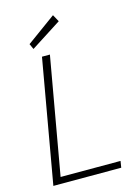

<svg xmlns="http://www.w3.org/2000/svg" viewBox="-133 -978 769 1052"><g transform="rotate(-15 251.5 -452.0)"><path d="M35 0 158 -700H203L86 -37H426L420 0ZM124 -753 110 -784 275 -904 297 -864Z"/></g></svg>

Font: DM Sans 11pt ExtraLight
Style: Italic
Weight: 250
Italic angle: -10°
Version: Version 4.004;gftools[0.9.30]